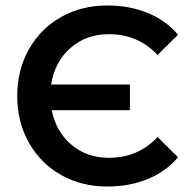

<svg xmlns="http://www.w3.org/2000/svg" viewBox="-20 -673 694 702"><path d="M372 -653Q454 -653 520.5 -625.5Q587 -598 631 -546L556 -472Q485 -548 378 -548Q295 -548 237.5 -497.5Q180 -447 167 -364H455V-270H169Q185 -191 241.5 -143.5Q298 -96 378 -96Q485 -96 556 -172L631 -98Q587 -46 520.5 -18.5Q454 9 372 9Q278 9 203 -33.5Q128 -76 85.5 -151.5Q43 -227 43 -322Q43 -417 85.5 -492.5Q128 -568 203 -610.5Q278 -653 372 -653Z"/></svg>

Font: Montserrat Ace
Style: Bold
Weight: 600
Designer: Julieta Ulanovsky
Foundry: Julieta Ulanovsky
Version: Version 1